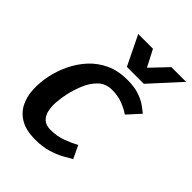

<svg xmlns="http://www.w3.org/2000/svg" viewBox="-203 -807 921 921"><g transform="rotate(45 257.5 -346.0)"><path d="M199 8Q137 8 99 -14Q61 -36 42.5 -73Q24 -110 22 -156Q20 -202 30 -250Q40 -298 62 -344Q84 -390 118 -427Q152 -464 199.5 -486Q247 -508 309 -508H310Q357 -508 389 -497Q421 -486 442 -471Q463 -456 476 -445L418 -381Q397 -396 365 -409Q333 -422 291 -422Q248 -422 220 -394.5Q192 -367 176 -327Q160 -287 152 -250Q146 -222 143.5 -191.5Q141 -161 146.5 -135Q152 -109 169 -93Q186 -77 218 -77Q261 -77 298.5 -91Q336 -105 363 -120L394 -55Q376 -44 348.5 -29Q321 -14 284 -3Q247 8 200 8H199ZM515 -700 378 -550H263L190 -700H290L334 -615L415 -700Z"/></g></svg>

Font: Epunda Sans SemiBold
Style: Italic
Weight: 600
Italic angle: -12.0243°
Designer: Simon Atzbach
Foundry: typofactur
Version: Version 2.204; ttfautohint (v1.8.4.7-5d5b)